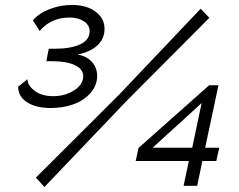

<svg xmlns="http://www.w3.org/2000/svg" viewBox="-20 -750 964 775"><path d="M53.2 -399.9 90.8 -430.2Q90.8 -406.2 119.1 -384Q147.5 -361.8 194.8 -361.8Q243.2 -361.8 279.5 -385.5Q315.9 -409.2 315.9 -441.9Q315.9 -471.2 282.2 -487.1Q248.5 -502.9 189 -502.9H167L176.8 -553.2H199.2Q265.6 -553.2 303.7 -571Q341.8 -588.9 341.8 -624Q341.8 -648.9 318.4 -664.1Q294.9 -679.2 261.2 -679.2Q185.5 -679.2 140.1 -625L112.8 -668Q137.2 -696.8 180.7 -713.4Q224.1 -730 271 -730Q329.6 -730 365.7 -702.9Q401.9 -675.8 401.9 -633.8Q401.9 -593.8 373.5 -567.1Q345.2 -540.5 293 -529.8Q329.6 -523.9 350.8 -500.2Q372.1 -476.6 372.1 -443.8Q372.1 -403.8 344.2 -373.3Q316.4 -342.8 274.7 -328.4Q232.9 -314 185.1 -314Q125.5 -314 89.6 -336.9Q53.7 -359.9 53.2 -399.9ZM125 -33.2 462.9 -370.1 790 -714.8 825.2 -678.2 491.2 -342.8 159.2 4.9ZM742.2 -100.1H527.8L539.1 -152.8L824.2 -405.8H861.8L808.1 -153.8H865.2L853 -100.1H796.9L775.9 0H721.2ZM755.9 -153.8 793.9 -334 596.2 -153.8Z"/></svg>

Font: Rawline Medium
Style: Italic
Weight: 500
Italic angle: -12°
Designer: Matt McInerney, Pablo Impallari, Rodrigo Fuenzalida
Foundry: Matt McInerney, Pablo Impallari, Rodrigo Fuenzalida
Version: Version 4.020;PS 004.020;hotconv 1.0.88;makeotf.lib2.5.64775